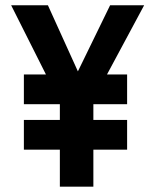

<svg xmlns="http://www.w3.org/2000/svg" viewBox="-20 -702 595 722"><path d="M205.1 -310.1V-251H69.8V-139.2H205.1V0H331.1V-139.2H458V-251H331.1V-310.1H458V-421.9H382.3L522 -682.1H394L272.9 -433.6L160.2 -682.1H22L152.8 -421.9H69.8V-310.1Z"/></svg>

Font: Tuffy
Style: Bold
Weight: 700
Designer: Thatcher Ulrich, Karoly Barta, Michael Everson
Version: Version 001.270